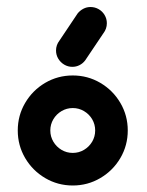

<svg xmlns="http://www.w3.org/2000/svg" viewBox="-20 -539 429 561"><path d="M258.1 -157.8Q258.1 -175.6 249.3 -190.6Q240.4 -205.6 225.4 -214.4Q210.4 -223.3 192.6 -223.3Q174.8 -223.3 159.8 -214.4Q144.8 -205.6 135.9 -190.6Q127 -175.6 127 -157.8Q127 -140 135.9 -125Q144.8 -110 159.8 -101.1Q174.8 -92.2 192.6 -92.2Q210.4 -92.2 225.4 -101.1Q240.4 -110 249.3 -125Q258.1 -140 258.1 -157.8ZM31.9 -157.8Q31.9 -201.5 53.5 -238.3Q75.2 -275.2 112 -296.9Q148.9 -318.5 192.6 -318.5Q236.3 -318.5 273.1 -296.9Q310 -275.2 331.7 -238.3Q353.3 -201.5 353.3 -157.8Q353.3 -114.1 331.7 -77.2Q310 -40.4 273.1 -18.7Q236.3 3 192.6 3Q148.9 3 112 -18.7Q75.2 -40.4 53.5 -77.2Q31.9 -114.1 31.9 -157.8ZM244.4 -518.5Q257.4 -518.5 268.3 -512.2Q279.3 -505.9 285.7 -495Q292.2 -484.1 292.2 -471.1Q292.2 -454.8 281.9 -441.5L228.9 -362.6Q222.2 -353.7 212.4 -348.7Q202.6 -343.7 191.5 -343.7Q178.5 -343.7 167.6 -350.2Q156.7 -356.7 150.2 -367.6Q143.7 -378.5 143.7 -391.5Q143.7 -407.4 153.7 -420.4L207 -500Q214.1 -508.5 223.7 -513.5Q233.3 -518.5 244.4 -518.5Z"/></svg>

Font: 26F Galaxy Hebrew Extra Bold
Style: Regular
Weight: 800
Designer: C₂₉H₂₅N₃O₅
Version: Version 1.000